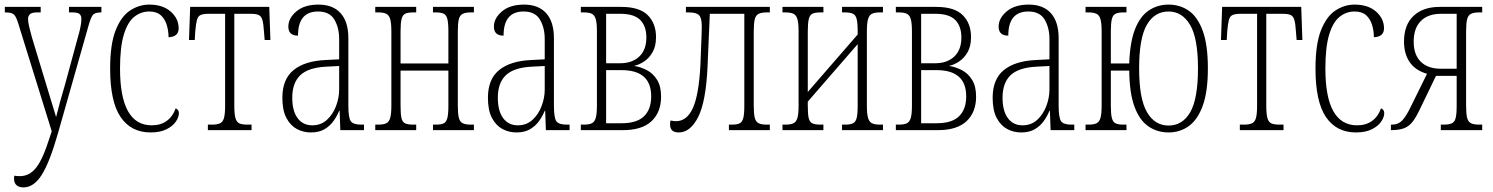

<svg xmlns="http://www.w3.org/2000/svg" viewBox="-20 -566 6493 835"><path d="M82 249Q63 249 52 239.5Q41 230 41 210Q41 203 42 198Q47 199 53 199.5Q59 200 67 200Q108 200 137 163.5Q166 127 195 35L205 5L60 -462Q51 -492 41.5 -502Q32 -512 5 -512H1V-536H157V-512H141Q118 -512 110 -504Q102 -496 102 -484Q102 -469 107.5 -447Q113 -425 119 -403L179 -205Q192 -162 203 -126Q214 -90 224 -57Q232 -89 241.5 -124Q251 -159 263 -199L319 -405Q325 -425 329.5 -446.5Q334 -468 334 -484Q334 -497 326.5 -504.5Q319 -512 296 -512H280V-536H421V-512H419Q392 -512 383.5 -500.5Q375 -489 366 -458L232 14Q196 140 161.5 194.5Q127 249 82 249Z M635 10Q550 10 504.5 -57Q459 -124 459 -268Q459 -374 483 -434.5Q507 -495 546 -520.5Q585 -546 629 -546Q688 -546 722.5 -515.5Q757 -485 757 -443Q757 -406 713 -404Q713 -432 705 -458Q697 -484 679 -500Q661 -516 629 -516Q593 -516 564 -493Q535 -470 518.5 -415.5Q502 -361 502 -268Q502 -21 640 -21Q679 -21 705.5 -40.5Q732 -60 744 -95Q758 -89 758 -74Q758 -57 745 -37.5Q732 -18 704.5 -4Q677 10 635 10Z M884 0V-24H902Q924 -24 936.5 -29.5Q949 -35 954 -52.5Q959 -70 959 -106V-506H888Q865 -506 853 -501Q841 -496 836.5 -479.5Q832 -463 829 -428L827 -392H802L807 -536H1151L1156 -392H1131L1128 -428Q1126 -463 1121 -479.5Q1116 -496 1104.5 -501Q1093 -506 1070 -506H999V-106Q999 -70 1004 -52.5Q1009 -35 1021 -29.5Q1033 -24 1056 -24H1074V0Z M1332 10Q1299 10 1271 -5Q1243 -20 1225.5 -53Q1208 -86 1208 -141Q1208 -222 1257 -261.5Q1306 -301 1396 -305L1455 -308V-396Q1455 -446 1434 -481Q1413 -516 1363 -516Q1276 -516 1276 -411Q1234 -411 1234 -450Q1234 -487 1269 -516.5Q1304 -546 1365 -546Q1428 -546 1461.5 -508.5Q1495 -471 1495 -400V-107Q1495 -54 1505.5 -39Q1516 -24 1550 -24H1563V0H1460L1457 -84H1455Q1446 -62 1431 -40.5Q1416 -19 1392 -4.5Q1368 10 1332 10ZM1338 -21Q1376 -21 1402 -45Q1428 -69 1441.5 -105Q1455 -141 1455 -176V-279L1398 -276Q1320 -272 1285.5 -238.5Q1251 -205 1251 -141Q1251 -84 1274 -52.5Q1297 -21 1338 -21Z M1612 0V-24H1625Q1648 -24 1660 -30Q1672 -36 1677 -53.5Q1682 -71 1682 -107V-429Q1682 -465 1677 -482.5Q1672 -500 1660 -506Q1648 -512 1625 -512H1612V-536H1790V-512H1777Q1754 -512 1742.5 -506.5Q1731 -501 1726.5 -483.5Q1722 -466 1722 -430V-290H1930V-430Q1930 -466 1925.5 -483.5Q1921 -501 1909.5 -506.5Q1898 -512 1876 -512H1863V-536H2041V-512H2027Q2005 -512 1992.5 -506Q1980 -500 1975.5 -482.5Q1971 -465 1971 -429V-107Q1971 -71 1975.5 -53.5Q1980 -36 1992.5 -30Q2005 -24 2027 -24H2041V0H1863V-24H1876Q1898 -24 1909.5 -29.5Q1921 -35 1925.5 -52.5Q1930 -70 1930 -106V-259H1722V-106Q1722 -70 1726 -52.5Q1730 -35 1742 -29.5Q1754 -24 1777 -24H1790V0Z M2226 10Q2193 10 2165 -5Q2137 -20 2119.5 -53Q2102 -86 2102 -141Q2102 -222 2151 -261.5Q2200 -301 2290 -305L2349 -308V-396Q2349 -446 2328 -481Q2307 -516 2257 -516Q2170 -516 2170 -411Q2128 -411 2128 -450Q2128 -487 2163 -516.5Q2198 -546 2259 -546Q2322 -546 2355.5 -508.5Q2389 -471 2389 -400V-107Q2389 -54 2399.5 -39Q2410 -24 2444 -24H2457V0H2354L2351 -84H2349Q2340 -62 2325 -40.5Q2310 -19 2286 -4.5Q2262 10 2226 10ZM2232 -21Q2270 -21 2296 -45Q2322 -69 2335.5 -105Q2349 -141 2349 -176V-279L2292 -276Q2214 -272 2179.5 -238.5Q2145 -205 2145 -141Q2145 -84 2168 -52.5Q2191 -21 2232 -21Z M2506 0V-24H2519Q2542 -24 2554 -30Q2566 -36 2571 -53.5Q2576 -71 2576 -107V-429Q2576 -465 2571 -482.5Q2566 -500 2554 -506Q2542 -512 2519 -512H2506V-536H2682Q2761 -536 2797 -500Q2833 -464 2833 -405Q2833 -365 2818 -339Q2803 -313 2781 -298.5Q2759 -284 2739 -280V-279Q2766 -275 2793 -261Q2820 -247 2837.5 -219Q2855 -191 2855 -146Q2855 -78 2813.5 -39Q2772 0 2689 0ZM2616 -291H2678Q2729 -291 2760 -320Q2791 -349 2791 -403Q2791 -452 2764.5 -479Q2738 -506 2678 -506H2616ZM2616 -30H2683Q2750 -30 2781 -60.5Q2812 -91 2812 -147Q2812 -261 2683 -261H2616Z M2932 10Q2894 10 2894 -25Q2894 -29 2894.5 -33.5Q2895 -38 2896 -42Q2909 -39 2920 -39Q2967 -39 2993 -95.5Q3019 -152 3026 -281Q3027 -311 3028.5 -345.5Q3030 -380 3031 -409.5Q3032 -439 3032 -453Q3032 -487 3020.5 -499.5Q3009 -512 2976 -512H2963V-536H3328V-512H3314Q3292 -512 3279.5 -506Q3267 -500 3262.5 -482.5Q3258 -465 3258 -429V-107Q3258 -71 3262.5 -53.5Q3267 -36 3279.5 -30Q3292 -24 3314 -24H3328V0H3150V-24H3163Q3185 -24 3196.5 -29.5Q3208 -35 3212.5 -52.5Q3217 -70 3217 -106V-506H3067L3057 -275Q3050 -123 3016 -56.5Q2982 10 2932 10Z M3383 0V-24H3396Q3419 -24 3431 -30Q3443 -36 3448 -53.5Q3453 -71 3453 -107V-429Q3453 -465 3448 -482.5Q3443 -500 3431 -506Q3419 -512 3396 -512H3383V-536H3561V-512H3548Q3525 -512 3513.5 -506.5Q3502 -501 3497.5 -483.5Q3493 -466 3493 -430V-166L3710 -416V-430Q3710 -466 3705.5 -483.5Q3701 -501 3689 -506.5Q3677 -512 3655 -512H3642V-536H3820V-512H3807Q3784 -512 3772 -506Q3760 -500 3755 -482.5Q3750 -465 3750 -429V-107Q3750 -71 3755 -53.5Q3760 -36 3772 -30Q3784 -24 3807 -24H3820V0H3642V-24H3655Q3677 -24 3689 -29.5Q3701 -35 3705.5 -52.5Q3710 -70 3710 -106V-374L3493 -124V-106Q3493 -70 3497 -52.5Q3501 -35 3513 -29.5Q3525 -24 3548 -24H3561V0Z M3876 0V-24H3889Q3912 -24 3924 -30Q3936 -36 3941 -53.5Q3946 -71 3946 -107V-429Q3946 -465 3941 -482.5Q3936 -500 3924 -506Q3912 -512 3889 -512H3876V-536H4052Q4131 -536 4167 -500Q4203 -464 4203 -405Q4203 -365 4188 -339Q4173 -313 4151 -298.5Q4129 -284 4109 -280V-279Q4136 -275 4163 -261Q4190 -247 4207.5 -219Q4225 -191 4225 -146Q4225 -78 4183.5 -39Q4142 0 4059 0ZM3986 -291H4048Q4099 -291 4130 -320Q4161 -349 4161 -403Q4161 -452 4134.5 -479Q4108 -506 4048 -506H3986ZM3986 -30H4053Q4120 -30 4151 -60.5Q4182 -91 4182 -147Q4182 -261 4053 -261H3986Z M4421 10Q4388 10 4360 -5Q4332 -20 4314.5 -53Q4297 -86 4297 -141Q4297 -222 4346 -261.5Q4395 -301 4485 -305L4544 -308V-396Q4544 -446 4523 -481Q4502 -516 4452 -516Q4365 -516 4365 -411Q4323 -411 4323 -450Q4323 -487 4358 -516.5Q4393 -546 4454 -546Q4517 -546 4550.5 -508.5Q4584 -471 4584 -400V-107Q4584 -54 4594.5 -39Q4605 -24 4639 -24H4652V0H4549L4546 -84H4544Q4535 -62 4520 -40.5Q4505 -19 4481 -4.5Q4457 10 4421 10ZM4427 -21Q4465 -21 4491 -45Q4517 -69 4530.5 -105Q4544 -141 4544 -176V-279L4487 -276Q4409 -272 4374.5 -238.5Q4340 -205 4340 -141Q4340 -84 4363 -52.5Q4386 -21 4427 -21Z M5062 10Q5012 10 4973.5 -17Q4935 -44 4913.5 -103Q4892 -162 4891 -259H4811V-106Q4811 -70 4815.5 -52.5Q4820 -35 4832 -29.5Q4844 -24 4866 -24H4879V0H4701V-24H4714Q4737 -24 4749 -30Q4761 -36 4766 -53.5Q4771 -71 4771 -107V-429Q4771 -465 4766 -482.5Q4761 -500 4748.5 -506Q4736 -512 4713 -512H4701V-536H4879V-512H4866Q4844 -512 4832 -506.5Q4820 -501 4815.5 -483.5Q4811 -466 4811 -430V-290H4891Q4894 -382 4916 -438.5Q4938 -495 4976 -520.5Q5014 -546 5062 -546Q5112 -546 5150.5 -519Q5189 -492 5211 -431Q5233 -370 5233 -269Q5233 -168 5211 -107Q5189 -46 5150.5 -18Q5112 10 5062 10ZM5062 -20Q5123 -20 5156.5 -78.5Q5190 -137 5190 -269Q5190 -400 5155.5 -458Q5121 -516 5062 -516Q5001 -516 4967.5 -458Q4934 -400 4934 -269Q4934 -137 4968 -78.5Q5002 -20 5062 -20Z M5372 0V-24H5390Q5412 -24 5424.5 -29.5Q5437 -35 5442 -52.5Q5447 -70 5447 -106V-506H5376Q5353 -506 5341 -501Q5329 -496 5324.5 -479.5Q5320 -463 5317 -428L5315 -392H5290L5295 -536H5639L5644 -392H5619L5616 -428Q5614 -463 5609 -479.5Q5604 -496 5592.5 -501Q5581 -506 5558 -506H5487V-106Q5487 -70 5492 -52.5Q5497 -35 5509 -29.5Q5521 -24 5544 -24H5562V0Z M5877 10Q5792 10 5746.5 -57Q5701 -124 5701 -268Q5701 -374 5725 -434.5Q5749 -495 5788 -520.5Q5827 -546 5871 -546Q5930 -546 5964.5 -515.5Q5999 -485 5999 -443Q5999 -406 5955 -404Q5955 -432 5947 -458Q5939 -484 5921 -500Q5903 -516 5871 -516Q5835 -516 5806 -493Q5777 -470 5760.5 -415.5Q5744 -361 5744 -268Q5744 -21 5882 -21Q5921 -21 5947.5 -40.5Q5974 -60 5986 -95Q6000 -89 6000 -74Q6000 -57 5987 -37.5Q5974 -18 5946.5 -4Q5919 10 5877 10Z M6029 0V-24H6034Q6061 -24 6078.5 -42.5Q6096 -61 6117 -105L6186 -245Q6135 -260 6110.5 -296Q6086 -332 6086 -385Q6086 -458 6127.5 -497Q6169 -536 6241 -536H6426V-512H6412Q6390 -512 6377.5 -506Q6365 -500 6360.5 -482.5Q6356 -465 6356 -429V-107Q6356 -71 6360.5 -53.5Q6365 -36 6377.5 -30Q6390 -24 6412 -24H6426V0H6246V-24H6259Q6281 -24 6293.5 -29.5Q6306 -35 6310.5 -52.5Q6315 -70 6315 -106V-236H6225L6155 -91Q6138 -55 6122.5 -35.5Q6107 -16 6085.5 -8Q6064 0 6029 0ZM6247 -267H6315V-506H6247Q6190 -506 6159 -474.5Q6128 -443 6128 -385Q6128 -328 6159 -297.5Q6190 -267 6247 -267Z"/></svg>

Font: Noto Serif ExtraCondensed ExtraLight
Style: Regular
Weight: 200
Width: 2
Designer: Monotype Design Team
Foundry: Monotype Imaging Inc.
Version: Version 2.015